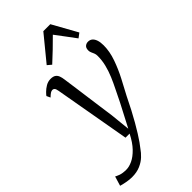

<svg xmlns="http://www.w3.org/2000/svg" viewBox="-366 -897 1228 1228"><g transform="rotate(-45 248.0 -283.0)"><path d="M102.5 -474.5Q99 -495 93 -501.5Q87 -508 78.5 -508Q69 -508 59.2 -501.5Q49.5 -495 35.5 -481.5L23.5 -507Q27 -513 41 -527.2Q55 -541.5 75.5 -553.8Q96 -566 119.5 -566Q142 -566 154.2 -557.8Q166.5 -549.5 172.2 -534.5Q178 -519.5 180.5 -499Q187 -452.5 193.5 -405.8Q200 -359 206.2 -312.2Q212.5 -265.5 219 -218.8Q225.5 -172 232 -125.5L246 11L327 -144.5Q346.5 -185.5 366 -224Q385.5 -262.5 401.5 -300.5Q417.5 -338.5 427.2 -377.2Q437 -416 437 -457Q437 -471.5 432.5 -482.2Q428 -493 423.5 -502.8Q419 -512.5 419 -523.5Q419 -545.5 430.2 -555.2Q441.5 -565 457.5 -565Q475 -565 487 -554.8Q499 -544.5 505.5 -525Q512 -505.5 512 -477.5Q512 -422 491 -362.5Q470 -303 440.8 -247Q411.5 -191 387 -145.5Q364.5 -99 343.5 -59Q322.5 -19 303.2 14.5Q284 48 267 75Q250 102 235.5 122.8Q221 143.5 209 158Q196 177.5 174.2 198.2Q152.5 219 120.2 233.2Q88 247.5 43 247.5Q21.5 247.5 -6.2 242.2Q-34 237 -49 232L-29.5 167.5Q-22 172 -1.8 179.8Q18.5 187.5 53 187.5Q78 187.5 108.5 173.2Q139 159 170.8 126.2Q202.5 93.5 230 39H193ZM191.5 -622.5 164.5 -645.5 303 -814.5H366L460 -645.5L429.5 -622.5Q405 -656 380 -689Q355 -722 330 -755.5Q296.5 -722 262.5 -689Q228.5 -656 191.5 -622.5Z"/></g></svg>

Font: Merriweather 7pt Light
Style: Italic
Weight: 300
Italic angle: -7.8°
Designer: Eben Sorkin
Foundry: Eben Sorkin
Version: Version 2.200;gftools[0.9.31]